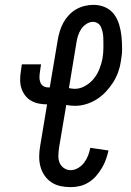

<svg xmlns="http://www.w3.org/2000/svg" viewBox="-20 -763 540 791"><path d="M271 8Q249 8 228.5 3.5Q208 -1 191 -12.5Q174 -24 162.5 -41.5Q151 -59 146 -79Q141 -99 141.5 -121Q142 -143 146 -165L174 -333Q156 -333 139 -336.5Q122 -340 107.5 -348.5Q93 -357 83 -370.5Q73 -384 68 -400Q63 -416 63 -434Q63 -452 66 -470L70 -498H149L145 -470Q143 -458 142.5 -447Q142 -436 145.5 -425.5Q149 -415 157.5 -409Q166 -403 178 -403H185L218 -599Q221 -617 226.5 -635Q232 -653 241 -669.5Q250 -686 263.5 -700.5Q277 -715 293.5 -724.5Q310 -734 328.5 -738.5Q347 -743 365 -743Q391 -743 413.5 -733Q436 -723 450 -704Q464 -685 471 -661.5Q478 -638 480.5 -613Q483 -588 483 -562.5Q483 -537 478 -511Q475 -489 467 -466.5Q459 -444 446 -423.5Q433 -403 416 -385Q399 -367 378.5 -354Q358 -341 335 -334Q312 -327 289 -327Q280 -327 270.5 -328Q261 -329 253 -331L223 -153Q221 -138 220.5 -122Q220 -106 225.5 -92.5Q231 -79 243.5 -70.5Q256 -62 271 -62Q287 -62 302 -71Q317 -80 327 -93.5Q337 -107 343 -122.5Q349 -138 352 -154L427 -143Q423 -125 416.5 -106.5Q410 -88 399.5 -70.5Q389 -53 376 -38Q363 -23 345.5 -12Q328 -1 309 3.5Q290 8 271 8ZM288 -397Q310 -397 331 -409Q352 -421 366.5 -439Q381 -457 389.5 -478.5Q398 -500 402 -521Q404 -532 405 -543.5Q406 -555 406 -566Q406 -577 406 -588Q406 -599 405.5 -610Q405 -621 402.5 -631.5Q400 -642 396 -651.5Q392 -661 383 -667Q374 -673 363 -673Q349 -673 335.5 -664Q322 -655 314 -642.5Q306 -630 301.5 -616Q297 -602 295 -588L264 -400Q270 -399 276 -398Q282 -397 288 -397Z"/></svg>

Font: Iosevka SS18
Style: Italic
Weight: 400
Italic angle: -9°
Monospace: yes
Designer: Belleve Invis
Foundry: Belleve Invis
Version: Version 25.1.1; ttfautohint (v1.8.4)